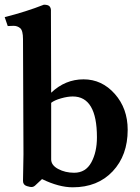

<svg xmlns="http://www.w3.org/2000/svg" viewBox="-20 -786 596 818"><path d="M198 -391Q258 -448 336 -448Q414 -448 469 -386Q524 -324 524 -233Q524 -124 460 -56Q396 12 290 12Q231 12 159 -23L129 5Q120 13 107 10L95 7Q78 2 78 -15L80 -129L78 -619Q78 -656 66 -666Q54 -676 38 -676Q22 -676 13 -675L0 -713Q91 -736 167 -766Q186 -766 192 -758Q198 -750 197 -737ZM198 -107Q198 -82 228 -66Q258 -50 296 -50Q345 -50 369 -94Q393 -138 393 -201Q393 -375 290 -375Q268 -375 240 -367Q212 -359 198 -348Z"/></svg>

Font: Lusitana
Style: Bold
Weight: 700
Designer: Ana Paula Megda
Foundry: Ana Paula Megda
Version: Version 1.001; ttfautohint (v1.4.1)